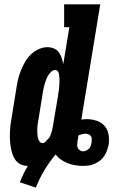

<svg xmlns="http://www.w3.org/2000/svg" viewBox="-20 -755 540 883"><path d="M145 108 71 83Q79 64 88 45Q97 26 108 8Q107 8 107 8Q107 8 107 8Q90 8 74.5 0.5Q59 -7 50 -20.5Q41 -34 36 -50.5Q31 -67 28.5 -83.5Q26 -100 25.5 -117.5Q25 -135 26 -153Q27 -171 29.5 -188.5Q32 -206 35 -223L56 -353Q59 -374 64 -393.5Q69 -413 77 -433Q85 -453 96 -471.5Q107 -490 122.5 -505Q138 -520 158 -529Q178 -538 198 -538Q214 -538 228 -532Q242 -526 250.5 -514.5Q259 -503 263.5 -489Q268 -475 271 -460L299 -630H275V-735H441L354 -205Q360 -206 367 -206.5Q374 -207 380 -207Q403 -207 425 -199.5Q447 -192 461 -176Q475 -160 479 -137Q483 -114 480 -91Q477 -77 472.5 -64Q468 -51 460 -38.5Q452 -26 440.5 -17Q429 -8 416 -2Q403 4 389.5 6Q376 8 362 8Q344 8 326 5Q308 2 291.5 -4.5Q275 -11 260.5 -21Q246 -31 236 -45Q207 -10 184 28Q161 66 145 108ZM176 -97Q178 -97 180.5 -97.5Q183 -98 185 -99Q190 -105 195.5 -110.5Q201 -116 207 -122Q214 -135 218 -150Q222 -165 224 -179Q230 -212 235 -244.5Q240 -277 246 -309Q247 -318 248.5 -326.5Q250 -335 251 -343.5Q252 -352 252.5 -360.5Q253 -369 253.5 -377.5Q254 -386 253.5 -394.5Q253 -403 252 -411Q251 -419 246.5 -426Q242 -433 234 -433Q224 -433 216 -425.5Q208 -418 202.5 -409.5Q197 -401 193.5 -392Q190 -383 187 -374Q184 -365 182 -355.5Q180 -346 178 -336L157 -206Q155 -196 153.5 -185.5Q152 -175 151.5 -165Q151 -155 151.5 -144.5Q152 -134 153.5 -124.5Q155 -115 160.5 -106Q166 -97 176 -97ZM362 -59Q369 -59 376.5 -62.5Q384 -66 389.5 -71.5Q395 -77 397.5 -84.5Q400 -92 401 -100Q402 -107 402 -115Q402 -123 398 -129Q394 -135 387 -137.5Q380 -140 373 -140Q365 -140 357 -138Q349 -136 342 -133L341 -132Q340 -125 338.5 -117.5Q337 -110 336 -102Q335 -95 335 -87Q335 -79 338.5 -73Q342 -67 348.5 -63Q355 -59 362 -59Z"/></svg>

Font: Iosevka Slab Extrabold
Style: Italic
Weight: 800
Italic angle: -9°
Monospace: yes
Designer: Belleve Invis
Foundry: Belleve Invis
Version: Version 11.1.0; ttfautohint (v1.8.3)